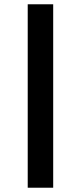

<svg xmlns="http://www.w3.org/2000/svg" viewBox="-20 -797 378 897"><path d="M109.5 80V-777H228.5V80Z"/></svg>

Font: Spline Sans SemiBold
Style: Regular
Weight: 600
Designer: Eben Sorkin, Mirko Velimirovic
Foundry: Sorkin Type
Version: Version 1.000; ttfautohint (v1.8.3)